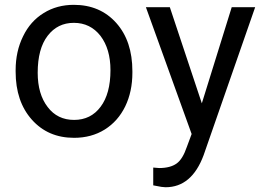

<svg xmlns="http://www.w3.org/2000/svg" viewBox="-20 -558 1083 791"><path d="M44.4 -262.7C44.4 -180.7 66.9 -114.7 111.3 -64.9C155.8 -15.1 213.4 9.8 285.2 9.8C332.5 9.8 375 -1.5 411.6 -24.4C448.2 -47.4 476.1 -79.1 496.1 -120.1C515.6 -160.6 525.4 -207 525.4 -258.3V-264.6C525.4 -347.2 503.4 -413.6 459 -463.4C414.6 -513.2 356 -538.1 284.2 -538.1C237.8 -538.1 196.3 -526.9 160.2 -504.4C123.5 -481.9 95.2 -450.2 75.2 -408.7C54.7 -367.2 44.4 -320.8 44.4 -269ZM679.7 -528.3H581.1L769.5 -5.9L749.5 47.9C738.3 80.6 724.6 103.5 707.5 115.7C690.4 127.9 666.5 134.3 635.7 134.3L611.3 132.3V205.6L645 211.9L662.1 213.4C733.9 213.4 786.1 169.4 818.8 81.5L1031.2 -528.3H934.6L811.5 -132.3ZM135.3 -258.3C135.3 -324.2 148.9 -375 176.3 -410.6C203.6 -446.3 239.7 -463.9 284.2 -463.9C329.6 -463.9 366.2 -445.8 394 -410.2C421.4 -374 435.1 -327.1 435.1 -269C435.1 -204.1 421.4 -153.8 394.5 -118.2C367.7 -82 331.1 -64 285.2 -64C239.7 -64 203.1 -81.5 176.3 -117.2C148.9 -152.8 135.3 -199.7 135.3 -258.3Z"/></svg>

Font: Roboto
Style: Regular
Weight: 400
Designer: Google
Version: Version 2.137; 2017